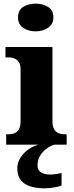

<svg xmlns="http://www.w3.org/2000/svg" viewBox="-20 -794 405 1054"><path d="M14 0V-57H26Q46 -57 61 -63.5Q76 -70 84.5 -86Q93 -102 93 -130V-412Q93 -438 84 -452Q75 -466 60 -472.5Q45 -479 26 -479H10V-536H268V-128Q268 -101 276.5 -85.5Q285 -70 300.5 -63.5Q316 -57 334 -57H346V0ZM176 -622Q135 -622 107 -641.5Q79 -661 79 -698Q79 -738 107 -756Q135 -774 176 -774Q215 -774 244 -756Q273 -738 273 -698Q273 -661 244 -641.5Q215 -622 176 -622ZM229 240Q153 240 114 213.5Q75 187 75 130Q75 99 92 72Q109 45 136 26Q163 7 193 0H279Q258 6 236.5 21.5Q215 37 200.5 60Q186 83 186 115Q186 141 205.5 152.5Q225 164 255 164Q269 164 284.5 162Q300 160 318 156V224Q308 229 291 232.5Q274 236 257 238Q240 240 229 240Z"/></svg>

Font: Noto Serif Hebrew ExtraBold
Style: Regular
Weight: 800
Version: Version 2.003